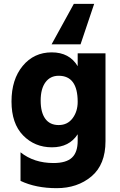

<svg xmlns="http://www.w3.org/2000/svg" viewBox="-20 -785 625 1001"><path d="M400 -554H249L365 -765H471ZM385 -254Q385 -390 286 -390Q242 -390 217 -356Q192 -322 192 -260.5Q192 -199 216 -166Q240 -133 286 -133Q332 -133 358.5 -168.5Q385 -204 385 -254ZM530 -49Q530 73 457 134.5Q384 196 275.5 196Q167 196 87 158V9Q157 65 259 65Q325 65 355 37Q385 9 385 -51V-85Q341 -17 251 -17Q161 -17 100.5 -79Q40 -141 40 -256Q40 -371 98.5 -441.5Q157 -512 249.5 -512Q342 -512 385 -440V-507H530Z"/></svg>

Font: Hind Jalandhar
Style: Bold
Weight: 700
Designer: Namrata Goyal
Foundry: Indian Type Foundry
Version: Version 0.702;PS 1.0;hotconv 1.0.81;makeotf.lib2.5.63406